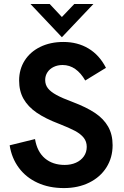

<svg xmlns="http://www.w3.org/2000/svg" viewBox="-20 -921 616 954"><path d="M28 -199 154 -230Q164.5 -167 203.2 -134.2Q242 -101.5 301.5 -101.5Q332.5 -101.5 357.2 -112.5Q382 -123.5 396.5 -144Q411 -164.5 411 -191.5Q411 -217.5 396 -236.5Q381 -255.5 352.5 -270.8Q324 -286 274 -305.5Q205.5 -331.5 162.2 -361.2Q119 -391 97 -429.8Q75 -468.5 75 -521Q75 -576.5 102.5 -620Q130 -663.5 180 -688Q230 -712.5 295 -712.5Q365.5 -712.5 419.8 -680Q474 -647.5 506.5 -584L403.5 -521Q382 -558.5 353.8 -578.2Q325.5 -598 291 -598Q266.5 -598 246.8 -588.5Q227 -579 215.8 -562Q204.5 -545 204.5 -523.5Q204.5 -500 218 -482.5Q231.5 -465 260.8 -449Q290 -433 341.5 -414Q409 -388.5 452 -359.8Q495 -331 517.2 -292Q539.5 -253 539.5 -199.5Q539.5 -138 509 -89.5Q478.5 -41 423.5 -13.8Q368.5 13.5 297.5 13.5Q224 13.5 166.8 -12.8Q109.5 -39 73.8 -87Q38 -135 28 -199ZM131.5 -901H227L287.5 -836.5L349 -901H444L287.5 -736Z"/></svg>

Font: HK Grotesk
Style: Bold
Weight: 700
Designer: Alfredo Marco Pradil
Foundry: Hanken Design Co.
Version: Version 3.001